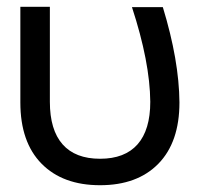

<svg xmlns="http://www.w3.org/2000/svg" viewBox="-20 -530 589 566"><path d="M40 -228V-510H127V-230Q127 -147 164.5 -104.5Q202 -62 275 -62Q348 -62 385.5 -104.5Q423 -147 423 -230Q422 -347 369 -509H460Q508 -352 509 -228Q509 -111 447 -47.5Q385 16 275 16Q165 16 102.5 -47.5Q40 -111 40 -228Z"/></svg>

Font: AtCorfu Sans
Style: AtCorfu Sans Regular
Weight: 400
Designer: Kostas Teopoulos
Foundry: Kostas Teopoulos
Version: Version 1.00 July 8, 2025, initial release